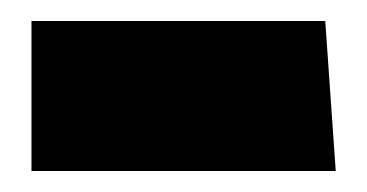

<svg xmlns="http://www.w3.org/2000/svg" viewBox="-20 -776 350 183"><path d="M290 -756H10V-613H300Z"/></svg>

Font: Catamaran
Style: Regular
Weight: 900
Designer: Pria Ravichandran
Version: Version 1.001;PS 001.000;hotconv 1.0.70;makeotf.lib2.5.58329